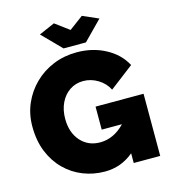

<svg xmlns="http://www.w3.org/2000/svg" viewBox="-131 -1018 1001 1128"><g transform="rotate(-15 369.5 -454.5)"><path d="M368 5Q299 5 236.5 -19.5Q174 -44 126 -91.5Q78 -139 50.5 -206.5Q23 -274 23 -361Q23 -436 51 -500Q79 -564 128.5 -612.5Q178 -661 244 -688Q310 -715 387 -715Q483 -715 561 -673.5Q639 -632 677 -560L532 -449Q511 -491 469 -516.5Q427 -542 380 -542Q334 -542 298 -518Q262 -494 241.5 -451.5Q221 -409 221 -354Q221 -271 266.5 -219.5Q312 -168 385 -168Q468 -168 535 -238H412V-378H704V0H543V-59Q467 5 368 5ZM302 -914 387 -851 472 -914 568 -872 455 -757H319L206 -872Z"/></g></svg>

Font: Raleway Black
Style: Regular
Weight: 900
Designer: Matt McInerney, Pablo Impallari, Rodrigo Fuenzalida
Foundry: Matt McInerney, Pablo Impallari, Rodrigo Fuenzalida
Version: Version 4.026